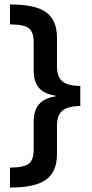

<svg xmlns="http://www.w3.org/2000/svg" viewBox="-20 -695 413 865"><path d="M25 150V60Q87.5 60 109.6 42.5Q131.7 25 131.7 -20V-145Q131.7 -197.5 155.4 -225Q179.2 -252.5 230 -260.8V-264.2Q179.2 -271.7 155.4 -299.2Q131.7 -326.7 131.7 -379.2V-505.8Q131.7 -550.8 109.6 -567.9Q87.5 -585 25 -585V-675Q140.8 -675 188.8 -639.2Q236.7 -603.3 236.7 -525V-397.5Q236.7 -348.3 261.2 -328.3Q285.8 -308.3 341.7 -307.5V-217.5Q285 -216.7 260.8 -196.2Q236.7 -175.8 236.7 -127.5V0Q236.7 77.5 188.3 113.8Q140 150 25 150Z"/></svg>

Font: Funnel Sans Medium
Style: Regular
Weight: 500
Version: Version 1.000; Beta; Release 5; Build 24; ttfautohint (v1.8.